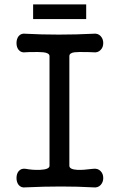

<svg xmlns="http://www.w3.org/2000/svg" viewBox="-20 -847 540 869"><path d="M204.1 -592.8V-96.7Q204.1 -80.1 160.2 -78.1Q127 -77.1 95.7 -83Q76.2 -85.9 64.5 -72.3Q54.7 -60.5 54.7 -41Q54.7 -22.5 64.5 -9.8Q76.2 3.9 95.7 1Q178.7 -2.9 255.9 -2.9Q332 -2.9 401.4 1Q422.9 3.9 435.5 -9.8Q447.3 -22.5 447.3 -41Q447.3 -60.5 435.5 -72.3Q422.9 -85.9 401.4 -83Q355.5 -77.1 331.1 -78.1Q293.9 -80.1 293.9 -96.7V-592.8Q293.9 -607.4 317.4 -610.4Q333 -612.3 377.9 -611.3L401.4 -610.4Q422.9 -607.4 435.5 -621.1Q447.3 -632.8 447.3 -652.3Q447.3 -670.9 435.5 -683.6Q422.9 -697.3 401.4 -694.3Q326.2 -690.4 246.1 -690.4Q166 -690.4 95.7 -694.3Q76.2 -697.3 64.5 -683.6Q54.7 -670.9 54.7 -652.3Q54.7 -632.8 64.5 -621.1Q76.2 -607.4 95.7 -610.4L112.3 -611.3Q159.2 -612.3 175.8 -610.4Q204.1 -607.4 204.1 -592.8ZM129.9 -827.1V-760.7H370.1V-827.1Z"/></svg>

Font: GungsuhChe
Style: Regular
Weight: 400
Monospace: yes
Version: Version 2.21